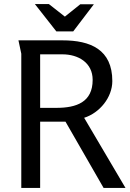

<svg xmlns="http://www.w3.org/2000/svg" viewBox="-20 -927 639 947"><path d="M300 -845 221 -907H152L258 -772H341L443 -906H376ZM71 -728 85 -662V0H178V-327H303L491 0H599L395 -346C471 -370 534 -446 534 -527C534 -683 426 -728 288 -728ZM178 -659H288C366 -659 437 -618 437 -533C437 -423 357 -395 258 -395H178Z"/></svg>

Font: Rosario
Style: Regular
Weight: 400
Designer: Hector Gatti
Foundry: Omnibus Type
Version: Version 1.100